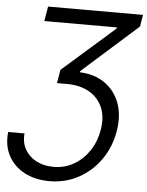

<svg xmlns="http://www.w3.org/2000/svg" viewBox="-76 -777 798 1041"><g transform="rotate(5 322.5 -257.0)"><path d="M-13.2 -31.2H75.7Q70.8 18.1 92.3 55.9Q113.8 93.8 154.5 114.7Q195.3 135.7 247.6 135.7Q309.1 135.7 359.4 106.2Q409.7 76.7 442.6 26.4Q475.6 -23.9 485.8 -86.9Q497.6 -157.7 474.9 -209.7Q452.1 -261.7 402.1 -290Q352.1 -318.4 280.8 -318.4H227.1L239.7 -391.6L523.9 -641.6V-647.5H129.4L143.1 -727.5H659.7L648.9 -663.1L347.2 -394.5L346.2 -387.7Q426.8 -384.3 482.4 -345.2Q538.1 -306.2 562.5 -240Q586.9 -173.8 572.8 -87.9Q558.1 0 510.3 68.4Q462.4 136.7 390.6 175.8Q318.8 214.8 231.9 214.8Q154.3 214.8 95.9 183.8Q37.6 152.8 8.1 97.2Q-21.5 41.5 -13.2 -31.2Z"/></g></svg>

Font: Inter Display
Style: Italic
Weight: 400
Italic angle: -9.39999°
Designer: Rasmus Andersson
Foundry: rsms
Version: Version 4.000;git-a52131595